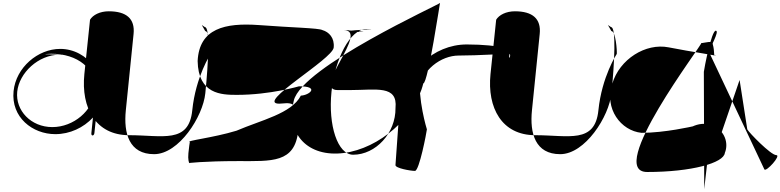

<svg xmlns="http://www.w3.org/2000/svg" viewBox="-20 -971 5603 1379"><path d="M658 -15.7 681.2 -236.9C703.4 -455.6 692 -195.4 715.3 -188.9C764.7 -424.1 608.3 -619.8 412.5 -619.8C251.6 -619.8 94.7 -486.1 77.5 -316.4C58.4 -128.1 213.9 -7.5 377.3 -7.5C482.1 -7.5 580 -53.9 647.6 -126.8C643 -81 640.8 -60.1 636.2 -14.2C633.9 8.3 655.7 6.8 658 -15.7ZM103.7 -312.4C117.4 -447.2 255 -578.1 408.7 -578.1C583 -578.1 180 -578.6 347.4 -585.1C535.2 -585.1 677.3 -479.7 660.3 -312.4C646.6 -177.6 509.6 -58.2 355.9 -58.2C202.2 -58.2 90 -177.6 103.7 -312.4Z M1492.9 -583.9C1495.2 -606.4 1485.4 -747.9 1454 -747.9C1427.8 -798.4 1417.6 -798.4 1452.3 -775.9C1489.3 -775.9 1476.7 -518.7 1454.6 -300.9C1437.6 -133.6 1265 136.3 1086.7 136.3C908.3 136.3 866.7 -11.6 883.7 -178.9C900.7 -346.2 939.4 -727.4 939.4 -727.4C950.4 -835.9 888.7 -889.9 761.3 -889.9C697.5 -889.9 647.1 -863.4 626.6 -829.4C626.6 -829.4 610.5 -681.1 585.9 -438.9C561.3 -196.6 666.8 0 907 0C1147.2 0 1336.3 63.4 1360.9 -178.9C1385.5 -421.1 1492.9 -583.9 1492.9 -583.9Z M1985.2 -226.4C1810.5 -226.4 2368.2 -545.5 2376.7 -629.4C2383.8 -699.2 2342.6 -741.5 2295.4 -755C2268 -770 2077.5 -772.6 1837.1 -791.1C1596.6 -808.1 1410.8 -767 1399.5 -532.8C1403.7 -294.1 1570.4 -289.6 1680.7 -289.6C1922.9 -289.6 2127.2 -351.4 2127.9 -351.2C2278.7 -351.4 2203.1 -287.1 2140.8 -284.2C2075.2 -155.4 1853.5 -107.7 1678.5 -32.2C1505.9 20.3 1310.3 39.3 1343.2 49.8C1342 56.8 1337.6 85 1333.1 129.8C1328.7 173.2 1337.3 200.9 1340.3 200.9C1313.3 200.9 1447.6 186 1689.9 186C1932.1 186 2098.2 201.5 2122 -32.7C2146.2 -271.4 2046 -226.4 1985.2 -226.4Z M3140.6 -950.1C3139.6 -940.1 2149 -491.6 2090.4 -249.4C2031.8 -7.1 2192.6 160.5 2448.7 128C2704.9 95.5 2961.6 -129.6 3020.2 -371.9C3054.2 -371.9 3143.9 -982.6 3140.6 -950.1ZM2360.8 -310.9C2385.1 -550.7 2496.4 -761.6 2608.1 -761.6C2769.8 -761.6 2369.6 -754.1 2535.1 -741.6C2722.8 -741.6 2348.6 -754.1 2536.3 -754.1C2724.1 -754.1 2261.1 -754.1 2448.8 -754.1C2636.6 -754.1 2217.4 -324.1 2405.2 -324.1H2493.7C2681.4 -324.1 2837.6 -362.2 2820.6 -194.9C2822.8 -15.1 2678.2 140.3 2516.5 140.3C2404.8 140.3 2336.4 -71.1 2360.8 -310.9Z M3046.1 -42C3046 -42 2978.9 -257.1 2997 -435.4C3015.1 -613.8 2965.2 -122.1 2983.3 -300.4C3000.7 -472.3 3152.3 -572 3273.5 -572C3411.3 -572 3634 -585.9 3634 -585.9C3656.5 -585.9 3633.8 -535.1 3637 -566.5C3640.2 -597.8 3644.5 -606.1 3655 -606.1C3705.5 -606.1 3574.9 -651.7 3332.6 -651.7C3090.4 -651.7 2891.1 -455.6 2851 -215.9C2851 -215.9 2820.5 214.5 2820.4 214.5C2818.2 237 2928.8 256.5 2960.2 256.5C2991.5 256.5 3043.7 -19.5 3046.1 -42Z M4409.9 -583.9C4412.2 -606.4 4402.4 -747.9 4371 -747.9C4344.8 -798.4 4334.6 -798.4 4369.3 -775.9C4406.3 -775.9 4393.7 -518.7 4371.6 -300.9C4354.6 -133.6 4182 136.3 4003.7 136.3C3825.3 136.3 3783.7 -11.6 3800.7 -178.9C3817.7 -346.2 3856.4 -727.4 3856.4 -727.4C3867.4 -835.9 3805.7 -889.9 3678.3 -889.9C3614.5 -889.9 3564.1 -863.4 3543.6 -829.4C3543.6 -829.4 3527.5 -681.1 3502.9 -438.9C3478.3 -196.6 3583.8 0 3824 0C4064.2 0 4253.3 63.4 4277.9 -178.9C4302.5 -421.1 4409.9 -583.9 4409.9 -583.9Z M5016.7 -661.6C5024.4 -649.1 4324.4 264.3 4628.1 264.3C4946.4 264.3 5178.7 199.7 5186 127.2C5215.9 54.7 5181.3 -32.6 5108.4 -63.9C5047.1 -95.2 4988.9 -78.5 4955.9 -63.5C4955.9 -63.5 4755 -16.9 4587.7 -16.9C4439.4 -31.9 4318.6 -190.1 4377.2 -368.4C4429.3 -546.8 4618.1 -663.5 4782 -631C4946 -598.5 5151.8 -569.4 5117.8 -569.4C5102.8 -569.4 5114.8 -599.1 5099.3 -653C5102.5 -684.3 5039.2 -661.6 5016.7 -661.6Z M5469.9 245.5C5467.6 240.6 5072.3 -597.5 5072.3 -597.5C5073.9 -620 5152.1 -750.5 5120.8 -750.5C5089.4 -750.5 5037.5 -477.5 5035.2 -455C5034.8 -454.8 5038 388 5038 388C5037.2 396.2 5083.4 -26 5088.4 -19.3C5092.6 -7.9 5019.8 0 5044.5 0C5083.7 0 5116.4 92.5 5132.2 70L5292 -396.7L5347.2 -42C5358.5 -19.5 5516 143 5555.2 143C5594.4 143 5481 267.7 5469.9 245.5Z"/></svg>

Font: AnarchicType
Style: Slant
Weight: 400
Version: Version Something